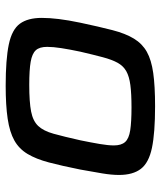

<svg xmlns="http://www.w3.org/2000/svg" viewBox="35 -593 566 676"><g transform="rotate(-90 318.0 -255.0)"><path d="M282 8Q188 8 135.5 -3Q83 -14 61.5 -42Q40 -70 40 -119Q40 -145 45.5 -178Q51 -211 59 -255Q72 -320 84 -365.5Q96 -411 114 -441Q132 -471 161.5 -487.5Q191 -504 238 -511Q285 -518 354 -518Q447 -518 499.5 -507Q552 -496 572.5 -468Q593 -440 593 -391Q593 -364 589 -331Q585 -298 576 -255Q562 -189 550 -142.5Q538 -96 520 -66.5Q502 -37 473.5 -21Q445 -5 399 1.5Q353 8 282 8ZM278 -75Q326 -75 356.5 -79Q387 -83 405.5 -93.5Q424 -104 435 -124Q446 -144 454.5 -176Q463 -208 474 -255Q482 -293 486.5 -322Q491 -351 491 -372Q491 -399 479 -412Q467 -425 438.5 -430Q410 -435 357 -435Q297 -435 263.5 -428.5Q230 -422 212.5 -403.5Q195 -385 185 -349Q175 -313 162 -255Q154 -216 149 -186.5Q144 -157 144 -137Q144 -111 156 -97.5Q168 -84 197.5 -79.5Q227 -75 278 -75Z"/></g></svg>

Font: Saira Expanded Medium
Style: Italic
Weight: 500
Width: 7
Italic angle: -12°
Designer: Hector Gatti with collaboration of the Omnibus-Type team
Foundry: Omnibus-Type
Version: Version 1.101